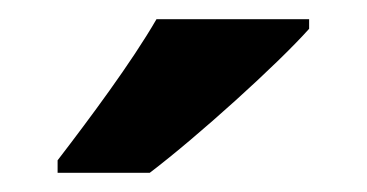

<svg xmlns="http://www.w3.org/2000/svg" viewBox="-20 -879 382 200"><path d="M302 -849V-859H143C117 -814 73 -755 40 -712V-699H136C186 -737 269 -812 302 -849Z"/></svg>

Font: Noto Sans Kannada UI SemiCondensed
Style: Bold
Weight: 700
Width: 4
Designer: Jelle Bosma - Monotype Design Team
Foundry: Monotype Imaging Inc.
Version: Version 2.005